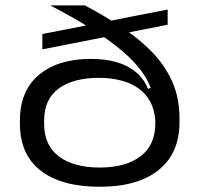

<svg xmlns="http://www.w3.org/2000/svg" viewBox="-20 -680 742 714"><path d="M351 14.5Q208.5 14.5 131.2 -45.5Q54 -105.5 54 -220.5V-231Q54 -342.5 125 -401.8Q196 -461 318 -461Q373.5 -461 415.8 -448.2Q458 -435.5 487 -410.5Q516 -385.5 530.5 -349.5L556.5 -359L557.5 -230Q555 -272.5 538 -303Q521 -333.5 493 -352.8Q465 -372 428 -381.2Q391 -390.5 348.5 -390.5Q252.5 -390.5 198.2 -350.8Q144 -311 144 -230.5V-220Q144 -140 198.8 -98.5Q253.5 -57 351 -57Q447.5 -57 502.5 -98.8Q557.5 -140.5 557.5 -221Q557.5 -225 557.5 -228.8Q557.5 -232.5 557.5 -236Q556 -260.5 554.8 -274.2Q553.5 -288 552 -305.5Q546 -355.5 515.5 -401.8Q485 -448 434 -491Q383 -534 315.8 -575.8Q248.5 -617.5 168.5 -659V-660H295.5Q368 -621.5 431.8 -579.5Q495.5 -537.5 544 -488Q592.5 -438.5 620 -377.5Q647.5 -316.5 647.5 -239V-225.5Q647.5 -110.5 570.2 -48Q493 14.5 351 14.5ZM137.5 -496.5V-553.5L603.5 -644.5V-588Z"/></svg>

Font: Anek Latin Expanded
Style: Regular
Weight: 400
Width: 7
Designer: Yesha Goshar
Foundry: Ek Type
Version: Version 1.003